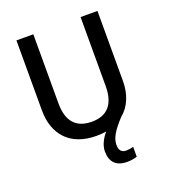

<svg xmlns="http://www.w3.org/2000/svg" viewBox="-164 -837 1066 1187"><g transform="rotate(-20 369.0 -244.0)"><path d="M503 -714V-260C503 -151 458 -82 349 -82C244 -82 192 -142 192 -259V-714H81V-254C81 -95 172 10 345 10C368 10 390 8 410 5C382 37 360 78 360 118C360 188 396 226 468 226C496 226 515 222 534 216V151C523 154 506 158 485 158C458 158 441 142 441 105C441 60 467 18 527 -47C585 -94 614 -168 614 -252V-714Z"/></g></svg>

Font: Noto Sans Thai Medium
Style: Regular
Weight: 500
Designer: Monotype Design Team
Foundry: Monotype Imaging Inc.
Version: Version 1.901